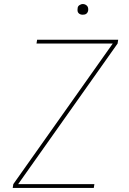

<svg xmlns="http://www.w3.org/2000/svg" viewBox="-20 -932 640 952"><path d="M43 0 46 -19 539 -716H161L164 -735H566L563 -716L70 -19H448L445 0ZM390 -859Q384 -859 378.5 -861Q373 -863 369 -867.5Q365 -872 364.5 -878.5Q364 -885 365 -891Q365 -896 367.5 -900Q370 -904 374 -906.5Q378 -909 382 -910.5Q386 -912 391 -912Q397 -912 402.5 -909.5Q408 -907 412 -902.5Q416 -898 417 -891.5Q418 -885 417 -879Q416 -874 413.5 -870Q411 -866 407.5 -863.5Q404 -861 399.5 -860Q395 -859 390 -859Z"/></svg>

Font: Iosevka Aile Thin
Style: Italic
Weight: 100
Italic angle: -9°
Designer: Belleve Invis
Foundry: Belleve Invis
Version: Version 31.1.0; ttfautohint (v1.8.4)